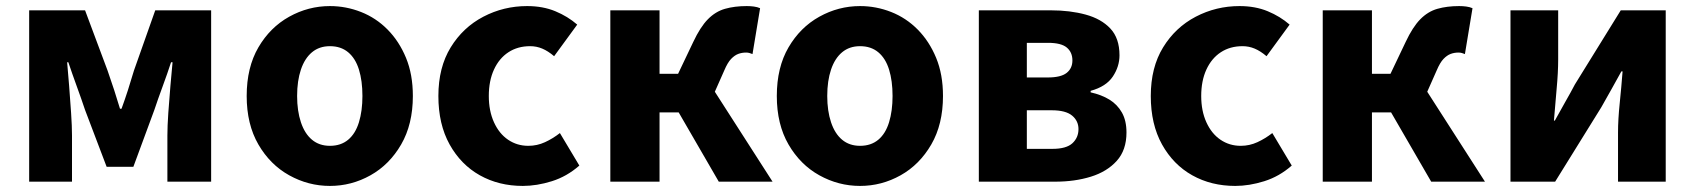

<svg xmlns="http://www.w3.org/2000/svg" viewBox="-20 -598 5579 632"><path d="M76 0V-564H260L334 -366Q346 -332 356 -301Q366 -270 375 -240H380Q391 -270 401 -301Q411 -332 421 -366L491 -564H675V0H531V-152Q531 -182 534 -226.5Q537 -271 541 -316Q545 -361 548 -393H543Q531 -356 515.5 -314Q500 -272 488 -236L419 -49H331L260 -236Q248 -272 232.5 -314.5Q217 -357 205 -393H201Q204 -361 207.5 -316Q211 -271 214 -226.5Q217 -182 217 -152V0Z M1066 14Q995 14 932 -21Q869 -56 830.5 -122.5Q792 -189 792 -282Q792 -376 830.5 -442Q869 -508 932 -543Q995 -578 1066 -578Q1119 -578 1168.5 -558.5Q1218 -539 1256 -500.5Q1294 -462 1316.5 -407.5Q1339 -353 1339 -282Q1339 -189 1300.5 -122.5Q1262 -56 1199.5 -21Q1137 14 1066 14ZM1066 -118Q1102 -118 1126 -138Q1150 -158 1161.5 -195.5Q1173 -233 1173 -282Q1173 -332 1161.5 -369Q1150 -406 1126 -426Q1102 -446 1066 -446Q1031 -446 1007 -426Q983 -406 970.5 -369Q958 -332 958 -282Q958 -233 970.5 -195.5Q983 -158 1007 -138Q1031 -118 1066 -118Z M1701 14Q1622 14 1559.5 -21Q1497 -56 1460 -122.5Q1423 -189 1423 -282Q1423 -376 1463.5 -442Q1504 -508 1571 -543Q1638 -578 1715 -578Q1767 -578 1808 -561Q1849 -544 1880 -517L1804 -413Q1784 -430 1765 -438Q1746 -446 1725 -446Q1684 -446 1653.5 -426Q1623 -406 1606 -369Q1589 -332 1589 -282Q1589 -233 1606 -195.5Q1623 -158 1652.5 -138Q1682 -118 1719 -118Q1748 -118 1774 -130Q1800 -142 1823 -160L1887 -53Q1846 -17 1796.5 -1.5Q1747 14 1701 14Z M1989 0V-564H2151V-355H2212L2262 -460Q2285 -509 2310 -534.5Q2335 -560 2366.5 -569Q2398 -578 2438 -578Q2450 -578 2461.5 -576.5Q2473 -575 2482 -571L2457 -420Q2452 -422 2447 -423.5Q2442 -425 2436 -425Q2422 -425 2410 -420.5Q2398 -416 2386.5 -404Q2375 -392 2364 -366L2333 -296L2523 0H2346L2214 -228H2151V0Z M2811 14Q2740 14 2677 -21Q2614 -56 2575.5 -122.5Q2537 -189 2537 -282Q2537 -376 2575.5 -442Q2614 -508 2677 -543Q2740 -578 2811 -578Q2864 -578 2913.5 -558.5Q2963 -539 3001 -500.5Q3039 -462 3061.5 -407.5Q3084 -353 3084 -282Q3084 -189 3045.5 -122.5Q3007 -56 2944.5 -21Q2882 14 2811 14ZM2811 -118Q2847 -118 2871 -138Q2895 -158 2906.5 -195.5Q2918 -233 2918 -282Q2918 -332 2906.5 -369Q2895 -406 2871 -426Q2847 -446 2811 -446Q2776 -446 2752 -426Q2728 -406 2715.5 -369Q2703 -332 2703 -282Q2703 -233 2715.5 -195.5Q2728 -158 2752 -138Q2776 -118 2811 -118Z M3202 0V-564H3439Q3502 -564 3553.5 -550Q3605 -536 3635 -504Q3665 -472 3665 -416Q3665 -379 3643 -346Q3621 -313 3570 -299V-294Q3606 -286 3632 -270Q3658 -254 3673 -227.5Q3688 -201 3688 -162Q3688 -104 3656 -68.5Q3624 -33 3571 -16.5Q3518 0 3453 0ZM3360 -343H3429Q3472 -343 3491 -358Q3510 -373 3510 -399Q3510 -426 3491.5 -441.5Q3473 -457 3430 -457H3360ZM3360 -108H3444Q3490 -108 3510 -126.5Q3530 -145 3530 -173Q3530 -200 3509 -217.5Q3488 -235 3442 -235H3360Z M4046 14Q3967 14 3904.5 -21Q3842 -56 3805 -122.5Q3768 -189 3768 -282Q3768 -376 3808.5 -442Q3849 -508 3916 -543Q3983 -578 4060 -578Q4112 -578 4153 -561Q4194 -544 4225 -517L4149 -413Q4129 -430 4110 -438Q4091 -446 4070 -446Q4029 -446 3998.5 -426Q3968 -406 3951 -369Q3934 -332 3934 -282Q3934 -233 3951 -195.5Q3968 -158 3997.5 -138Q4027 -118 4064 -118Q4093 -118 4119 -130Q4145 -142 4168 -160L4232 -53Q4191 -17 4141.5 -1.5Q4092 14 4046 14Z M4334 0V-564H4496V-355H4557L4607 -460Q4630 -509 4655 -534.5Q4680 -560 4711.5 -569Q4743 -578 4783 -578Q4795 -578 4806.5 -576.5Q4818 -575 4827 -571L4802 -420Q4797 -422 4792 -423.5Q4787 -425 4781 -425Q4767 -425 4755 -420.5Q4743 -416 4731.5 -404Q4720 -392 4709 -366L4678 -296L4868 0H4691L4559 -228H4496V0Z M4952 0V-564H5109V-402Q5109 -360 5104 -306.5Q5099 -253 5095 -201H5098Q5112 -227 5131.5 -261Q5151 -295 5164 -320L5315 -564H5463V0H5306V-162Q5306 -204 5311.5 -257.5Q5317 -311 5321 -363H5317Q5303 -338 5284 -303.5Q5265 -269 5251 -245L5099 0Z"/></svg>

Font: Noto Sans TC ExtraBold
Style: Regular
Weight: 800
Designer: Ryoko NISHIZUKA  (kana, bopomofo & ideographs); Paul D. Hunt (Latin, Greek & Cyrillic); Sandoll Communications , Soo-you
Foundry: Adobe
Version: Version 2.004-H2;hotconv 1.0.118;makeotfexe 2.5.65603